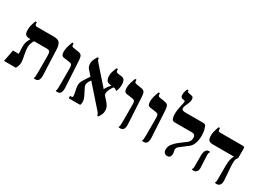

<svg xmlns="http://www.w3.org/2000/svg" viewBox="-24 -1544 3130 2298"><g transform="rotate(30 1541.5 -394.5)"><path d="M452 4Q446 4 440 3.5Q434 3 429 2V-6Q434 -13 436 -25Q438 -37 438 -75V-311Q438 -354 427.5 -369Q417 -384 384 -384H147Q109 -384 92.5 -401Q76 -418 76 -462Q76 -495 82.5 -523Q89 -551 96.5 -571Q104 -591 107 -597H126V-583Q126 -567 132.5 -558.5Q139 -550 154 -550H386Q447 -550 468.5 -523.5Q490 -497 493 -441L508 -89Q510 -44 497 -20Q484 4 452 4ZM17 0 48 -161H128Q127 -177 126 -194Q125 -211 124 -227.5Q123 -244 123 -260.5Q123 -277 125 -291Q128 -316 138 -339.5Q148 -363 160 -383V-401H212V-384Q209 -381 201 -366.5Q193 -352 186.5 -330Q180 -308 180 -280Q180 -250 186.5 -214Q193 -178 199.5 -144Q206 -110 206 -84Q206 -62 199 -40Q192 -18 180 0Z M756 4Q750 4 744 3.5Q738 3 733 2V-6Q738 -13 740 -25Q742 -37 742 -75V-307Q742 -350 734.5 -363Q727 -376 699 -380L619 -391Q596 -395 588 -411.5Q580 -428 580 -453Q580 -482 587 -512Q594 -542 603 -565Q612 -588 615 -598H634V-586Q634 -570 639 -562Q644 -554 659 -552L727 -541Q769 -535 779.5 -512.5Q790 -490 792 -443L812 -89Q814 -42 801 -19Q788 4 756 4Z M1312 11Q1311 3 1306 -9.5Q1301 -22 1284 -41L951 -418Q935 -435 930 -454Q925 -473 925 -490Q925 -522 939 -549.5Q953 -577 964 -597H983V-590Q983 -575 991.5 -564Q1000 -553 1011 -540L1325 -184Q1341 -166 1353 -142.5Q1365 -119 1365 -88Q1365 -58 1353 -33.5Q1341 -9 1328 11ZM911 0V-33H932Q946 -33 947.5 -46.5Q949 -60 942 -95L931 -147Q926 -176 926.5 -197.5Q927 -219 938.5 -243Q950 -267 974 -303L1017 -368L1046 -332L1020 -291Q1007 -270 1004.5 -250Q1002 -230 1010 -214L1056 -123Q1075 -84 1078 -56Q1081 -28 1070 0ZM1265 -240 1219 -291Q1219 -305 1229 -322.5Q1239 -340 1251 -355L1280 -389L1313 -384L1294 -356Q1280 -333 1272.5 -314Q1265 -295 1264 -277.5Q1263 -260 1265 -240ZM1352 -362Q1349 -370 1342.5 -374Q1336 -378 1317 -381L1257 -389Q1220 -394 1207.5 -417Q1195 -440 1195 -470Q1195 -513 1208.5 -547.5Q1222 -582 1228 -597H1247V-582Q1247 -568 1253 -560Q1259 -552 1277 -550L1330 -543Q1359 -539 1370.5 -515.5Q1382 -492 1382 -459Q1382 -435 1376.5 -410Q1371 -385 1362 -362Z M1625 4Q1619 4 1613 3.5Q1607 3 1602 2V-6Q1607 -13 1609 -25Q1611 -37 1611 -75V-307Q1611 -350 1603.5 -363Q1596 -376 1568 -380L1488 -391Q1465 -395 1457 -411.5Q1449 -428 1449 -453Q1449 -482 1456 -512Q1463 -542 1472 -565Q1481 -588 1484 -598H1503V-586Q1503 -570 1508 -562Q1513 -554 1528 -552L1596 -541Q1638 -535 1648.5 -512.5Q1659 -490 1661 -443L1681 -89Q1683 -42 1670 -19Q1657 4 1625 4Z M1949 4Q1943 4 1937 3.5Q1931 3 1926 2V-6Q1931 -13 1933 -25Q1935 -37 1935 -75V-307Q1935 -350 1927.5 -363Q1920 -376 1892 -380L1812 -391Q1789 -395 1781 -411.5Q1773 -428 1773 -453Q1773 -482 1780 -512Q1787 -542 1796 -565Q1805 -588 1808 -598H1827V-586Q1827 -570 1832 -562Q1837 -554 1852 -552L1920 -541Q1962 -535 1972.5 -512.5Q1983 -490 1985 -443L2005 -89Q2007 -42 1994 -19Q1981 4 1949 4Z M2276 10Q2252 10 2237 -6Q2222 -22 2222 -51Q2222 -93 2249 -127.5Q2276 -162 2311 -189L2409 -263Q2426 -277 2433.5 -294.5Q2441 -312 2441 -333Q2441 -357 2431 -370.5Q2421 -384 2387 -384H2153Q2125 -384 2114.5 -408.5Q2104 -433 2104 -471Q2104 -501 2108 -530Q2112 -559 2118 -584Q2124 -609 2128 -627.5Q2132 -646 2132 -656Q2132 -664 2129 -666.5Q2126 -669 2120 -670L2095 -675Q2083 -677 2075 -687.5Q2067 -698 2067 -720Q2067 -746 2075 -768Q2083 -790 2087 -800H2106V-788Q2106 -777 2119 -774L2168 -763Q2188 -759 2192 -745Q2196 -731 2196 -724Q2196 -697 2185.5 -671.5Q2175 -646 2164.5 -623.5Q2154 -601 2154 -582Q2154 -562 2169.5 -556Q2185 -550 2210 -550H2453Q2471 -550 2480 -543Q2489 -536 2493 -526Q2498 -515 2506 -483Q2514 -451 2514 -404Q2514 -379 2509 -346.5Q2504 -314 2490 -283Q2476 -252 2448 -230L2346 -152Q2328 -139 2322.5 -127Q2317 -115 2317 -106Q2317 -92 2321 -76.5Q2325 -61 2325 -44Q2325 -22 2313.5 -6Q2302 10 2276 10Z M2956 4Q2950 4 2944 3.5Q2938 3 2933 2V-6Q2940 -17 2941 -29Q2942 -41 2942 -75V-239Q2942 -289 2949 -319.5Q2956 -350 2963.5 -364.5Q2971 -379 2973 -382V-384H2680Q2643 -384 2625.5 -400.5Q2608 -417 2608 -462Q2608 -495 2615 -523.5Q2622 -552 2629.5 -571.5Q2637 -591 2639 -597H2658V-586Q2658 -565 2664 -557.5Q2670 -550 2687 -550H3002Q3026 -550 3026 -527V-394L3019 -385Q3004 -370 3001 -335.5Q2998 -301 3002 -250L3014 -89Q3018 -42 3003 -19Q2988 4 2956 4ZM2636 4Q2626 4 2614 1V-6Q2618 -11 2621 -19.5Q2624 -28 2624 -48V-191Q2624 -244 2639.5 -268Q2655 -292 2681 -292Q2685 -292 2688 -291.5Q2691 -291 2697 -289V-283Q2691 -277 2688 -265Q2685 -253 2686 -236L2694 -71Q2696 -32 2678.5 -14Q2661 4 2636 4Z"/></g></svg>

Font: Frank Ruhl Libre
Style: Bold
Weight: 700
Designer: Yanek Iontef
Foundry: Fontef
Version: Version 6.004